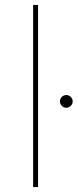

<svg xmlns="http://www.w3.org/2000/svg" viewBox="-20 -762 316 782"><path d="M135 0V-742H115V0ZM250 -323C264 -323 276 -335 276 -349C276 -363 264 -375 250 -375C236 -375 224 -363 224 -349C224 -335 236 -323 250 -323Z"/></svg>

Font: Montserrat-Alt1 Thin
Style: Regular
Weight: 100
Designer: Differentunic
Foundry: Differentunic
Version: Version 7.222